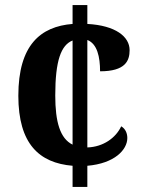

<svg xmlns="http://www.w3.org/2000/svg" viewBox="-20 -734 565 754"><path d="M265 -83V0H323V-83C430 -92 480 -146 480 -192C480 -210 473 -228 456 -238C435 -193 386 -157 323 -155V-577C362 -562 373 -510 373 -454C472 -454 489 -495 489 -537C489 -590 434 -634 323 -640V-714H265V-640C139 -630 52 -557 52 -358C52 -169 134 -94 265 -83ZM265 -575V-166C216 -190 197 -255 197 -359C197 -497 220 -557 265 -575Z"/></svg>

Font: Noto Serif Ethiopic SemiCondensed
Style: Bold
Weight: 700
Width: 4
Designer: Monotype Design Team
Foundry: Monotype Imaging Inc.
Version: Version 2.102